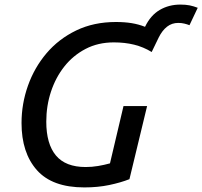

<svg xmlns="http://www.w3.org/2000/svg" viewBox="-20 -804 883 838"><path d="M348 14Q208 14 141 -61.5Q74 -137 74 -267Q74 -351 102 -430Q130 -509 183 -571.5Q236 -634 312.5 -671Q389 -708 486 -708Q524 -708 554.5 -703Q585 -698 613 -687Q637 -737 677 -760.5Q717 -784 767 -784Q791 -784 808 -780.5Q825 -777 843 -770L807 -694Q797 -698 784.5 -701Q772 -704 758 -704Q730 -704 709 -687.5Q688 -671 673 -641L642 -577Q606 -599 565.5 -609Q525 -619 477 -619Q408 -619 353.5 -590.5Q299 -562 261 -514Q223 -466 202.5 -404Q182 -342 182 -273Q182 -176 224 -125.5Q266 -75 354 -75Q381 -75 408 -79.5Q435 -84 460 -91L519 -341H622L545 -22Q507 -7 457 3.5Q407 14 348 14Z"/></svg>

Font: Ubuntu Sans Medium
Style: Italic
Weight: 500
Italic angle: -13.5°
Designer: Dalton Maag Ltd
Foundry: Dalton Maag Ltd
Version: Version 1.006